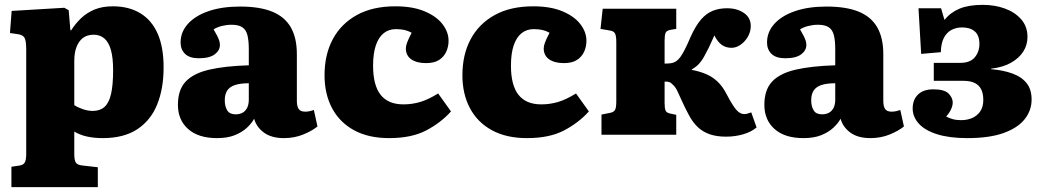

<svg xmlns="http://www.w3.org/2000/svg" viewBox="-20 -555 4296 791"><path d="M27 216V132L60 127Q75 125 81.5 115.5Q88 106 88 78V-351Q88 -388 81 -399.5Q74 -411 55 -414L21 -419L28 -510L245 -523L263 -513L270 -430H273Q291 -458 314 -480Q337 -502 369 -515.5Q401 -529 445 -529Q511 -529 558 -500.5Q605 -472 629.5 -416.5Q654 -361 654 -277Q654 -190 627.5 -124.5Q601 -59 545.5 -22.5Q490 14 403 14Q368 14 338.5 7.5Q309 1 286 -13V80Q286 105 292.5 115Q299 125 321 127L383 134V216ZM362 -98Q392 -98 410.5 -114.5Q429 -131 437.5 -168Q446 -205 446 -266Q446 -317 437 -349Q428 -381 410 -396.5Q392 -412 366 -412Q339 -412 321.5 -398.5Q304 -385 295 -361Q286 -337 286 -304V-122Q299 -113 320.5 -105.5Q342 -98 362 -98Z M874 14Q797 14 755 -23.5Q713 -61 713 -123Q713 -185 745 -219Q777 -253 842 -268Q907 -283 1005 -286V-352Q1005 -387 999.5 -409.5Q994 -432 978.5 -442.5Q963 -453 934 -453Q914 -453 894 -448Q874 -443 860 -434Q869 -419 875 -407Q881 -395 883.5 -386.5Q886 -378 886 -370Q886 -347 864.5 -331Q843 -315 799 -315Q761 -315 742.5 -333Q724 -351 724 -380Q724 -423 754 -456.5Q784 -490 839 -509Q894 -528 969 -528Q1050 -528 1101.5 -507Q1153 -486 1178 -442.5Q1203 -399 1203 -332V-140Q1203 -117 1210.5 -106Q1218 -95 1237 -95Q1247 -95 1256 -97Q1265 -99 1273 -102L1288 -34Q1266 -16 1229.5 -1Q1193 14 1150 14Q1098 14 1067 -9Q1036 -32 1027 -66Q1017 -47 997 -28.5Q977 -10 947 2Q917 14 874 14ZM950 -84Q968 -84 980 -91Q992 -98 998.5 -111.5Q1005 -125 1005 -144V-212Q971 -212 949 -205Q927 -198 916.5 -182.5Q906 -167 906 -142Q906 -117 916 -100.5Q926 -84 950 -84Z M1583 14Q1498 14 1438.5 -18.5Q1379 -51 1348 -109.5Q1317 -168 1317 -245Q1317 -330 1351 -393.5Q1385 -457 1450 -493Q1515 -529 1609 -529Q1680 -529 1729 -508.5Q1778 -488 1803 -455.5Q1828 -423 1828 -387Q1828 -363 1818.5 -342Q1809 -321 1789 -308Q1769 -295 1735 -295Q1697 -295 1674.5 -310.5Q1652 -326 1652 -356Q1652 -366 1657.5 -380.5Q1663 -395 1676 -420Q1662 -428 1646.5 -431.5Q1631 -435 1611 -435Q1582 -435 1561 -418.5Q1540 -402 1528.5 -368.5Q1517 -335 1517 -284Q1517 -204 1548 -164.5Q1579 -125 1642 -125Q1678 -125 1711.5 -135Q1745 -145 1785 -170L1838 -96Q1797 -50 1736.5 -18Q1676 14 1583 14Z M2151 14Q2066 14 2006.5 -18.5Q1947 -51 1916 -109.5Q1885 -168 1885 -245Q1885 -330 1919 -393.5Q1953 -457 2018 -493Q2083 -529 2177 -529Q2248 -529 2297 -508.5Q2346 -488 2371 -455.5Q2396 -423 2396 -387Q2396 -363 2386.5 -342Q2377 -321 2357 -308Q2337 -295 2303 -295Q2265 -295 2242.5 -310.5Q2220 -326 2220 -356Q2220 -366 2225.5 -380.5Q2231 -395 2244 -420Q2230 -428 2214.5 -431.5Q2199 -435 2179 -435Q2150 -435 2129 -418.5Q2108 -402 2096.5 -368.5Q2085 -335 2085 -284Q2085 -204 2116 -164.5Q2147 -125 2210 -125Q2246 -125 2279.5 -135Q2313 -145 2353 -170L2406 -96Q2365 -50 2304.5 -18Q2244 14 2151 14Z M2971 8Q2932 8 2903.5 -2Q2875 -12 2854 -32Q2833 -52 2817 -83Q2802 -111 2791 -135.5Q2780 -160 2771 -179Q2762 -198 2752 -206Q2744 -215 2737 -217Q2730 -219 2718 -219V-131Q2718 -109 2722 -99.5Q2726 -90 2742 -87L2766 -82V0H2458V-83L2493 -90Q2509 -93 2514 -102.5Q2519 -112 2519 -138V-382Q2519 -408 2513.5 -417.5Q2508 -427 2494 -429L2454 -436L2463 -519H2766V-436L2742 -432Q2726 -429 2722 -419.5Q2718 -410 2718 -388V-293Q2732 -293 2743.5 -294.5Q2755 -296 2766 -303Q2774 -308 2782.5 -319.5Q2791 -331 2801.5 -351.5Q2812 -372 2826 -405Q2846 -449 2868 -474.5Q2890 -500 2916.5 -510.5Q2943 -521 2975 -521Q3017 -521 3045 -501.5Q3073 -482 3073 -448Q3073 -425 3061.5 -404.5Q3050 -384 3031.5 -371Q3013 -358 2994 -358Q2970 -358 2953 -370.5Q2936 -383 2923 -409Q2917 -396 2911 -382.5Q2905 -369 2899 -356.5Q2893 -344 2886 -332Q2877 -313 2864 -297Q2851 -281 2830 -269V-267Q2863 -261 2889.5 -249.5Q2916 -238 2936.5 -218.5Q2957 -199 2973 -168Q2998 -120 3013.5 -102.5Q3029 -85 3046 -85Q3053 -85 3059.5 -87Q3066 -89 3075 -92L3097 -30Q3076 -12 3042.5 -2Q3009 8 2971 8Z M3290 14Q3213 14 3171 -23.5Q3129 -61 3129 -123Q3129 -185 3161 -219Q3193 -253 3258 -268Q3323 -283 3421 -286V-352Q3421 -387 3415.5 -409.5Q3410 -432 3394.5 -442.5Q3379 -453 3350 -453Q3330 -453 3310 -448Q3290 -443 3276 -434Q3285 -419 3291 -407Q3297 -395 3299.5 -386.5Q3302 -378 3302 -370Q3302 -347 3280.5 -331Q3259 -315 3215 -315Q3177 -315 3158.5 -333Q3140 -351 3140 -380Q3140 -423 3170 -456.5Q3200 -490 3255 -509Q3310 -528 3385 -528Q3466 -528 3517.5 -507Q3569 -486 3594 -442.5Q3619 -399 3619 -332V-140Q3619 -117 3626.5 -106Q3634 -95 3653 -95Q3663 -95 3672 -97Q3681 -99 3689 -102L3704 -34Q3682 -16 3645.5 -1Q3609 14 3566 14Q3514 14 3483 -9Q3452 -32 3443 -66Q3433 -47 3413 -28.5Q3393 -10 3363 2Q3333 14 3290 14ZM3366 -84Q3384 -84 3396 -91Q3408 -98 3414.5 -111.5Q3421 -125 3421 -144V-212Q3387 -212 3365 -205Q3343 -198 3332.5 -182.5Q3322 -167 3322 -142Q3322 -117 3332 -100.5Q3342 -84 3366 -84Z M3965 14Q3891 14 3840.5 -2Q3790 -18 3765 -46Q3740 -74 3740 -108Q3740 -144 3762 -165.5Q3784 -187 3825 -187Q3871 -187 3888 -169.5Q3905 -152 3905 -133Q3905 -119 3897.5 -103.5Q3890 -88 3878 -75Q3891 -68 3905.5 -64Q3920 -60 3940 -60Q3965 -60 3985.5 -69Q4006 -78 4018.5 -96.5Q4031 -115 4031 -143Q4031 -169 4022.5 -186.5Q4014 -204 3996 -213Q3978 -222 3949 -222H3827V-296H3936Q3977 -296 3996 -319Q4015 -342 4015 -374Q4015 -409 3996 -425.5Q3977 -442 3944 -442Q3919 -442 3899.5 -431.5Q3880 -421 3868.5 -399Q3857 -377 3856 -340L3775 -333L3764 -521H3857L3871 -473Q3896 -504 3933.5 -519.5Q3971 -535 4029 -535Q4078 -535 4119.5 -520Q4161 -505 4187 -475.5Q4213 -446 4213 -403Q4213 -370 4196 -343Q4179 -316 4146 -297Q4113 -278 4063 -272V-270Q4112 -266 4150 -252.5Q4188 -239 4209 -213Q4230 -187 4230 -145Q4230 -100 4201.5 -64Q4173 -28 4114.5 -7Q4056 14 3965 14Z"/></svg>

Font: Literata ExtraBold
Style: Regular
Weight: 800
Designer: Latin by Veronika Burian and Jose Scaglione. Greek by Irene Vlachou. Cyrillic by Vera Evstafieva.
Foundry: TypeTogether
Version: Version 3.103;gftools[0.9.29]